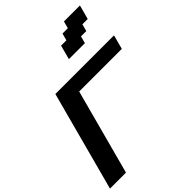

<svg xmlns="http://www.w3.org/2000/svg" viewBox="-335 -1421 1592 1592"><g transform="rotate(-45 461.0 -625.0)"><path d="M0 0H187.5L388.7 -750H888.7Q894.5 -770.5 905.5 -812.5Q916.5 -854.5 921.9 -875H234.4Q195.3 -729 117.2 -437.5Q39.1 -146 0 0ZM518.1 -1000H705.6L722.2 -1062.5H784.7L801.3 -1125H863.8Q869.6 -1146 880.9 -1187.5Q892.1 -1229 897.5 -1250H710L693.4 -1187.5H630.9L613.8 -1125H551.3Q545.9 -1104 534.9 -1062.3Q523.9 -1020.5 518.1 -1000Z"/></g></svg>

Font: Faithful 32x
Style: SemiboldOblique
Weight: 400
Foundry: Faithful Resource Pack
Version: Version 1.0; January 27, 2023